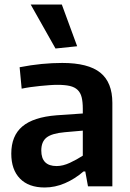

<svg xmlns="http://www.w3.org/2000/svg" viewBox="-20 -826 577 851"><path d="M178 5Q107 5 68.5 -34.5Q30 -74 30 -145Q30 -224 79 -265.5Q128 -307 231 -315L347 -323V-344Q347 -374 342 -394.5Q337 -415 324 -427.5Q311 -440 289.5 -445Q268 -450 234 -450Q218 -450 198.5 -448.5Q179 -447 158 -445Q137 -443 116 -440Q95 -437 76 -433L67 -528Q118 -538 165 -542.5Q212 -547 256 -547Q371 -547 424.5 -504Q478 -461 478 -370V0H370L358 -66H350Q312 -33 268 -14Q224 5 178 5ZM231 -90Q259 -90 290 -104.5Q321 -119 347 -136V-247L267 -240Q210 -235 186.5 -216.5Q163 -198 163 -159Q163 -90 231 -90ZM226 -611 116 -806H254L322 -621Z"/></svg>

Font: Encode Sans Narrow
Style: SemiBold
Weight: 600
Designer: Pablo Impallari, Andres Torresi
Foundry: Pablo Impallari, Andres Torresi
Version: Version 1.000; ttfautohint (v1.00) -l 8 -r 50 -G 200 -x 14 -